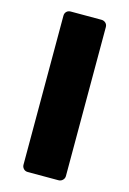

<svg xmlns="http://www.w3.org/2000/svg" viewBox="-110 -754 543 809"><g transform="rotate(15 162.0 -350.0)"><path d="M95 0Q84 0 77 -7.5Q70 -15 70 -25V-675Q70 -686 77 -693Q84 -700 95 -700H229Q240 -700 247.5 -693Q255 -686 255 -675V-25Q255 -15 247.5 -7.5Q240 0 229 0Z"/></g></svg>

Font: Rubik
Style: Bold
Weight: 700
Designer: Hubert and Fischer
Foundry: Hubert and Fischer
Version: Version 2.300;gftools[0.9.30]